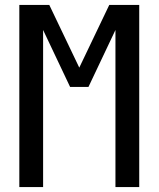

<svg xmlns="http://www.w3.org/2000/svg" viewBox="-20 -755 640 775"><path d="M58 0V-735H179L300 -482L421 -735H542V0H446V-634L337 -404H263L154 -634V0Z"/></svg>

Font: Iosevka SS04 Medium Extended
Style: Regular
Weight: 500
Width: 7
Monospace: yes
Designer: Belleve Invis
Foundry: Belleve Invis
Version: Version 19.0.0; ttfautohint (v1.8.4)